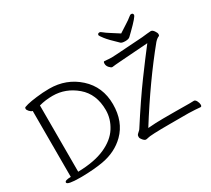

<svg xmlns="http://www.w3.org/2000/svg" viewBox="-166 -1190 1641 1493"><g transform="rotate(-30 655.0 -444.0)"><path d="M1003 -804Q1038 -827 1072 -848.5Q1106 -870 1121 -883Q1136 -896 1144 -896Q1162 -896 1162 -879.5Q1162 -863 1076 -779Q1056 -760 1044 -748Q1032 -736 1002.5 -736Q973 -736 962 -745Q892 -811 867.5 -843Q843 -875 843 -880Q843 -896 861 -896Q869 -896 884 -883Q899 -870 933.5 -848.5Q968 -827 1003 -804ZM1064 -68 1192 -67Q1214 -67 1229 -68H1230Q1243 -68 1252.5 -49.5Q1262 -31 1262 -15Q1262 1 1251 1H1250Q1212 -3 1147 -5H982Q802 -5 776 4Q768 7 757.5 7Q747 7 732.5 -9.5Q718 -26 718 -37Q718 -48 720 -54Q722 -60 735 -71Q748 -82 752 -88Q880 -287 974.5 -415.5Q1069 -544 1141 -637L889 -619Q865 -618 844.5 -615.5Q824 -613 814 -612H813Q803 -612 788 -628.5Q773 -645 773 -664Q773 -683 781 -683H783Q827 -679 845.5 -679Q864 -679 888 -681L1130 -697Q1153 -699 1175 -702Q1197 -705 1211 -705Q1225 -705 1238.5 -686Q1252 -667 1252 -654.5Q1252 -642 1245 -639Q1228 -633 1207 -610Q1013 -373 818 -62Q890 -68 954 -68ZM51 -15Q51 -34 106 -34V-626Q92 -629 79 -643.5Q66 -658 66 -668Q66 -678 73 -681Q121 -700 244 -710Q277 -712 303 -712Q456 -712 564.5 -614Q673 -516 673 -360Q673 -204 578 -110Q497 -30 374 -8Q297 6 183 8H169Q51 8 51 -15ZM176 -40Q323 -43 417.5 -85Q512 -127 557 -198Q602 -269 602 -348Q602 -492 508.5 -571.5Q415 -651 298 -651Q234 -651 176 -635Z"/></g></svg>

Font: LXGW Bright GB
Style: Regular
Weight: 400
Designer: Christian Thalmann (Catharsis Fonts)
Foundry: LXGW / Christian Thalmann (Catharsis Fonts) / Fontworks Inc.
Version: Version 5.510